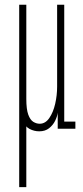

<svg xmlns="http://www.w3.org/2000/svg" viewBox="-20 -543 349 810"><path d="M145.5 11Q124 11 104.5 0.8Q85 -9.5 73 -38.5Q61 -67.5 61 -123.5V-523H91V-125.5Q91 -82 99.2 -59.5Q107.5 -37 120.5 -29Q133.5 -21 147.5 -21Q171.5 -21 188 -45Q204.5 -69 212.8 -105Q221 -141 221 -177.5V-523H251V-30H298V0H223.5V-67.5Q221.5 -51.5 212.5 -33.2Q203.5 -15 187 -2Q170.5 11 145.5 11ZM61 -182.5H91V246.5H61Z"/></svg>

Font: Imbue Thin
Style: Regular
Weight: 100
Designer: Tyler Finck
Foundry: Etcetera Type Company
Version: Version 1.102